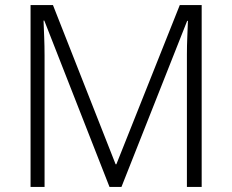

<svg xmlns="http://www.w3.org/2000/svg" viewBox="-20 -800 912 754"><path d="M410 -66 154 -719H151Q152 -691 153.5 -655.5Q155 -620 155 -581V-66H100V-780H188L434 -155H437L686 -780H772V-66H714V-587Q714 -620 715.5 -654.5Q717 -689 718 -718H715L457 -66Z"/></svg>

Font: Noto Sans Malayalam UI Light
Style: Regular
Weight: 300
Designer: Jelle Bosma - Monotype Design Team
Foundry: Monotype Imaging Inc.
Version: Version 2.104; ttfautohint (v1.8.4.7-5d5b)